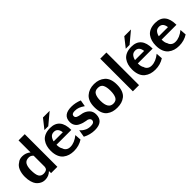

<svg xmlns="http://www.w3.org/2000/svg" viewBox="204 -1771 2863 2863"><g transform="rotate(-45 1635.5 -339.0)"><path d="M33 -238Q33 -310 56 -367Q79 -424 127 -451H126Q163 -482 220 -482Q294 -482 351 -435V-688H482V0H349V-23Q349 -26 348.5 -33Q348 -40 348 -44Q294 10 218 10Q196 10 174.5 5Q153 0 126.5 -16.5Q100 -33 80 -59Q60 -85 46.5 -131.5Q33 -178 33 -238ZM167 -246Q167 -148 190.5 -109.5Q214 -71 266 -71Q290 -71 307.5 -77.5Q325 -84 332.5 -91.5Q340 -99 344.5 -113Q349 -127 349 -133Q349 -139 349 -151V-367Q320 -401 278 -401Q216 -401 191.5 -360Q167 -319 167 -246Z M733 -524 850 -672H991L814 -524ZM580 -240Q580 -290 592 -332.5Q604 -375 629.5 -410.5Q655 -446 701.5 -466.5Q748 -487 812 -487Q1018 -487 1018 -242H705Q705 -175 728 -144Q735 -114 761.5 -93Q788 -72 830 -72Q916 -72 1006 -145L1013 -43Q930 10 826 10Q775 10 733 -3Q691 -16 655.5 -44Q620 -72 600 -122Q580 -172 580 -240ZM711 -307H904Q891 -406 813 -406Q767 -406 743 -376Q719 -346 711 -307Z M1078 -38 1098 -155Q1098 -156 1101 -152.5Q1104 -149 1110.5 -141.5Q1117 -134 1126.5 -126Q1136 -118 1150 -109Q1164 -100 1180 -92.5Q1196 -85 1218.5 -80.5Q1241 -76 1265 -76Q1341 -76 1341 -128Q1341 -161 1296 -177L1270 -181Q1243 -185 1215 -193.5Q1187 -202 1155.5 -218Q1124 -234 1104 -266Q1084 -298 1084 -341Q1084 -487 1263 -487Q1346 -487 1429 -453L1411 -350Q1366 -381 1332 -394Q1298 -407 1252 -407Q1188 -407 1188 -362Q1188 -347 1195 -337Q1202 -327 1217.5 -320.5Q1233 -314 1245.5 -311Q1258 -308 1280 -304Q1302 -300 1312 -298Q1367 -284 1406 -245Q1445 -206 1445 -144Q1445 10 1266 10Q1169 10 1078 -38Z M1500 -238Q1500 -367 1568 -427Q1636 -487 1739 -487Q1842 -487 1910 -427.5Q1978 -368 1978 -238Q1978 -168 1958.5 -117.5Q1939 -67 1904.5 -40.5Q1870 -14 1829.5 -2Q1789 10 1739 10Q1690 10 1650 -1.5Q1610 -13 1574.5 -39.5Q1539 -66 1519.5 -116.5Q1500 -167 1500 -238ZM1632 -242Q1632 -75 1740 -75Q1800 -75 1822.5 -120Q1845 -165 1845 -242Q1845 -319 1822.5 -362.5Q1800 -406 1739 -406Q1678 -406 1655 -362Q1632 -318 1632 -242Z M2074 0V-688H2204V0Z M2448 -524 2565 -672H2706L2529 -524ZM2295 -240Q2295 -290 2307 -332.5Q2319 -375 2344.5 -410.5Q2370 -446 2416.5 -466.5Q2463 -487 2527 -487Q2733 -487 2733 -242H2420Q2420 -175 2443 -144Q2450 -114 2476.5 -93Q2503 -72 2545 -72Q2631 -72 2721 -145L2728 -43Q2645 10 2541 10Q2490 10 2448 -3Q2406 -16 2370.5 -44Q2335 -72 2315 -122Q2295 -172 2295 -240ZM2426 -307H2619Q2606 -406 2528 -406Q2482 -406 2458 -376Q2434 -346 2426 -307Z M2797 -240Q2797 -290 2809 -332.5Q2821 -375 2846.5 -410.5Q2872 -446 2918.5 -466.5Q2965 -487 3029 -487Q3235 -487 3235 -242H2922Q2922 -175 2945 -144Q2952 -114 2978.5 -93Q3005 -72 3047 -72Q3133 -72 3223 -145L3230 -43Q3147 10 3043 10Q2992 10 2950 -3Q2908 -16 2872.5 -44Q2837 -72 2817 -122Q2797 -172 2797 -240ZM2928 -307H3121Q3108 -406 3030 -406Q2984 -406 2960 -376Q2936 -346 2928 -307Z"/></g></svg>

Font: Coval
Style: ExtraBold
Weight: 800
Foundry: Context Ltd
Version: Version 001.000